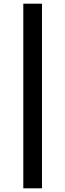

<svg xmlns="http://www.w3.org/2000/svg" viewBox="-20 -770 353 1038"><path d="M106 248V-750H207V248Z"/></svg>

Font: Source Serif 4 18pt
Style: Bold
Weight: 700
Designer: Frank Grießhammer
Foundry: Adobe Systems Incorporated
Version: Version 4.004;hotconv 1.0.116;makeotfexe 2.5.65601